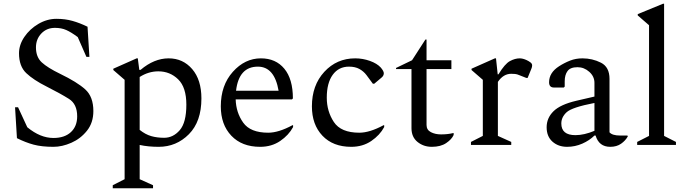

<svg xmlns="http://www.w3.org/2000/svg" viewBox="-20 -770 3655 1020"><path d="M264 10Q202 10 159 -1.5Q116 -13 70 -36L60 -200H76L125 -94Q194 -37 264 -37Q323 -37 356.5 -68Q390 -99 390 -152Q390 -217 346.5 -244.5Q303 -272 228 -310Q158 -345 119.5 -381.5Q81 -418 81 -487Q81 -532 109.5 -574Q138 -616 184 -643Q230 -670 280 -670Q326 -670 365 -659Q404 -648 445 -628L455 -468H439L393 -573Q358 -599 332 -610.5Q306 -622 272 -622Q228 -622 199.5 -592Q171 -562 171 -518Q171 -467 202 -438.5Q233 -410 299 -378Q390 -334 433 -295Q476 -256 476 -180Q476 -118 442 -75.5Q408 -33 359 -11.5Q310 10 264 10Z M579 230V214L642 182V-346L582 -398V-405L706 -460H712L720 -399H727Q799 -460 876 -460Q952 -460 1001 -403Q1050 -346 1050 -247Q1050 -124 983.5 -57Q917 10 823 10Q767 10 722 0V182L793 214V230ZM821 -391Q769 -391 722 -361V-80Q752 -56 783 -47Q814 -38 852 -38Q900 -38 935 -78.5Q970 -119 970 -214Q970 -306 926.5 -348.5Q883 -391 821 -391Z M1362 10Q1265 10 1209 -49Q1153 -108 1153 -205Q1153 -317 1217 -388.5Q1281 -460 1366 -460Q1445 -460 1490.5 -405Q1536 -350 1536 -247L1531 -242H1232Q1234 -172 1272 -118.5Q1310 -65 1405 -65Q1460 -65 1534 -105H1537V-95Q1514 -52 1468.5 -21Q1423 10 1362 10ZM1350 -416Q1249 -416 1234 -288H1460Q1438 -416 1350 -416Z M1846 10Q1749 10 1693 -49Q1637 -108 1637 -205Q1637 -317 1703 -388.5Q1769 -460 1867 -460Q1907 -460 1945 -446.5Q1983 -433 2003 -411Q2019 -392 2019 -381Q2019 -367 2006 -357L1968 -325H1961L1927 -371Q1912 -391 1889.5 -403.5Q1867 -416 1834 -416Q1779 -416 1747.5 -372.5Q1716 -329 1716 -251Q1716 -179 1753.5 -122Q1791 -65 1889 -65Q1944 -65 2018 -105H2021V-95Q1998 -52 1952.5 -21Q1907 10 1846 10Z M2274 10Q2230 10 2198 -16Q2166 -42 2166 -89V-403H2084V-409L2169 -450L2240 -560H2246V-450H2378V-403H2246V-106Q2246 -80 2269 -68Q2292 -56 2323 -56Q2359 -56 2387 -63H2390V-53Q2380 -30 2350.5 -10Q2321 10 2274 10Z M2482 0V-16L2545 -48V-346L2485 -398V-405L2609 -460H2615L2624 -375H2628Q2662 -431 2689 -445.5Q2716 -460 2741 -460Q2757 -460 2777 -451Q2788 -446 2797.5 -439Q2807 -432 2807 -423Q2807 -414 2803 -405L2783 -356H2776L2738 -371Q2727 -376 2716.5 -377Q2706 -378 2696 -378Q2654 -378 2625 -335V-48L2696 -16V0Z M2993 10Q2946 10 2915 -17.5Q2884 -45 2884 -94Q2884 -143 2920.5 -179Q2957 -215 3043 -235L3138 -257V-330Q3138 -364 3110.5 -388.5Q3083 -413 3048 -413Q3010 -413 2995 -392.5Q2980 -372 2980 -338V-310L2975 -305H2923Q2897 -305 2897 -333Q2897 -384 2950 -418Q2978 -436 3008.5 -448Q3039 -460 3074 -460Q3127 -460 3172.5 -437Q3218 -414 3218 -351V-67Q3233 -50 3274 -50H3312L3315 -48V-45Q3303 -23 3279.5 -6.5Q3256 10 3222 10Q3162 10 3144 -50H3138Q3112 -24 3073.5 -7Q3035 10 2993 10ZM2962 -114Q2962 -52 3037 -52Q3083 -52 3138 -75V-223Q3019 -200 2990.5 -174Q2962 -148 2962 -114Z M3365 0V-16L3428 -48V-636L3368 -688V-695L3502 -750H3508V-48L3571 -16V0Z"/></svg>

Font: Spectral
Style: Regular
Weight: 400
Designer: Jean-Baptiste Levee
Foundry: Production Type
Version: Version 1.002